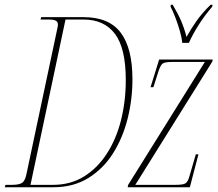

<svg xmlns="http://www.w3.org/2000/svg" viewBox="-38 -786 916 806"><path d="M-18 0 -15 -10H12Q41 -10 54 -18Q67 -26 73 -55L203 -668Q205 -676 205 -679Q205 -682 205 -684Q205 -695 195.5 -699.5Q186 -704 171 -704H132L135 -714H313Q420 -714 469 -648.5Q518 -583 518 -453Q518 -368 497.5 -287Q477 -206 436 -141.5Q395 -77 332.5 -38.5Q270 0 187 0ZM184 -10Q258 -10 314.5 -45Q371 -80 410.5 -141Q450 -202 470 -281.5Q490 -361 490 -450Q490 -584 444.5 -644Q399 -704 313 -704H237L90 -10ZM498 0 500 -10 822 -526H687Q656 -526 646 -520Q636 -514 627 -486L606 -420H594L630 -536H855L853 -527L530 -10H697Q730 -10 740 -16Q750 -22 756 -42L784 -138H795L759 0ZM727 -606Q725 -628 717 -656Q709 -684 698.5 -711.5Q688 -739 678 -758L679 -766H687Q709 -729 722 -699Q735 -669 745 -631Q762 -662 786 -696.5Q810 -731 846 -766H854L853 -758Q821 -721 796 -681.5Q771 -642 755 -606Z"/></svg>

Font: Noto Serif Display ExtraCondensed Thin
Style: Italic
Weight: 100
Width: 2
Italic angle: -12°
Designer: Monotype Design Team
Foundry: Monotype Imaging Inc.
Version: Version 2.009